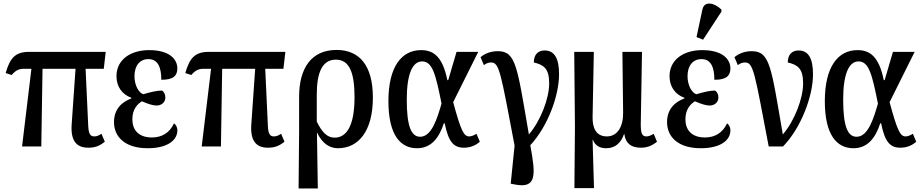

<svg xmlns="http://www.w3.org/2000/svg" viewBox="-20 -830 5226 1088"><path d="M105 0H214L221 -440H408L386 -124C380 -34 412 7 480 7C515 7 542 -1 574 -27L555 -72C539 -61 527 -57 514 -57C491 -57 482 -73 480 -116L465 -440H568L579 -536H144C65 -536 36 -499 12 -416L46 -405C68 -431 88 -440 112 -440H158Z M817 10C930 10 985 -36 985 -91C985 -111 976 -124 966 -131C941 -77 897 -51 841 -51C763 -51 730 -96 730 -154C730 -213 761 -242 784 -256C818 -241 847 -232 867 -232C897 -232 917 -252 917 -277C917 -297 908 -311 898 -317C868 -317 829 -307 792 -296C766 -304 742 -347 742 -398C742 -458 772 -495 821 -495C878 -495 894 -443 894 -378C964 -377 985 -403 985 -442C985 -494 941 -546 825 -546C721 -546 640 -493 640 -398C640 -339 672 -295 724 -276V-272C672 -253 626 -213 626 -138C626 -54 689 10 817 10Z M1123 0H1232L1239 -440H1426L1404 -124C1398 -34 1430 7 1498 7C1533 7 1560 -1 1592 -27L1573 -72C1557 -61 1545 -57 1532 -57C1509 -57 1500 -73 1498 -116L1483 -440H1586L1597 -536H1162C1083 -536 1054 -499 1030 -416L1064 -405C1086 -431 1106 -440 1130 -440H1176Z M1672 238H1781L1776 -78H1777C1807 -16 1848 10 1895 10C2012 10 2093 -88 2093 -277C2093 -459 2017 -547 1887 -547C1743 -547 1675 -442 1675 -282V-92ZM1876 -50C1833 -50 1804 -82 1775 -141V-293C1775 -415 1804 -492 1883 -492C1961 -492 1989 -417 1989 -279C1989 -110 1940 -50 1876 -50Z M2343 10C2428 10 2470 -55 2495 -131H2500C2521 -27 2550 7 2609 7C2647 7 2677 -7 2699 -27L2680 -72C2666 -63 2651 -57 2639 -57C2609 -57 2593 -85 2548 -251L2690 -536H2567L2520 -376H2515C2488 -510 2436 -546 2366 -546C2255 -546 2181 -451 2181 -257C2181 -65 2249 10 2343 10ZM2361 -55C2309 -55 2285 -118 2285 -266C2285 -410 2317 -482 2372 -482C2431 -482 2449 -408 2482 -243C2458 -161 2427 -55 2361 -55Z M2895 215C3023 241 3016 162 2985 -7C3082 -111 3148 -285 3148 -409C3148 -496 3124 -544 3066 -544C3030 -544 3005 -522 3005 -476C3060 -463 3092 -443 3092 -358C3092 -271 3043 -145 2977 -68C2911 -450 2905 -540 2801 -540C2765 -540 2730 -529 2703 -506L2722 -461C2737 -472 2749 -476 2763 -476C2810 -476 2817 -420 2896 -5L2874 211Z M3235 236H3346L3338 -37H3340C3353 -5 3378 10 3415 10C3466 10 3499 -20 3516 -70H3518C3525 -16 3558 7 3612 7C3648 7 3676 -5 3703 -27L3684 -72C3671 -63 3655 -57 3643 -57C3619 -57 3611 -73 3611 -125L3618 -536H3507L3511 -191C3512 -113 3479 -57 3419 -57C3357 -57 3337 -106 3338 -166L3345 -536H3234L3238 -112Z M3964 -605 4068 -764V-776C4030 -813 3971 -829 3960 -775L3927 -620ZM3951 10C4064 10 4119 -36 4119 -91C4119 -111 4110 -124 4100 -131C4075 -77 4031 -51 3975 -51C3897 -51 3864 -96 3864 -154C3864 -213 3895 -242 3918 -256C3952 -241 3981 -232 4001 -232C4031 -232 4051 -252 4051 -277C4051 -297 4042 -311 4032 -317C4002 -317 3963 -307 3926 -296C3900 -304 3876 -347 3876 -398C3876 -458 3906 -495 3955 -495C4012 -495 4028 -443 4028 -378C4098 -377 4119 -403 4119 -442C4119 -494 4075 -546 3959 -546C3855 -546 3774 -493 3774 -398C3774 -339 3806 -295 3858 -276V-272C3806 -253 3760 -213 3760 -138C3760 -54 3823 10 3951 10Z M4336 0H4417C4517 -102 4587 -282 4587 -409C4587 -496 4563 -544 4505 -544C4469 -544 4444 -522 4444 -476C4499 -463 4531 -443 4531 -358C4531 -271 4482 -145 4416 -68C4350 -450 4344 -540 4240 -540C4204 -540 4169 -529 4142 -506L4161 -461C4176 -472 4188 -476 4202 -476C4250 -476 4256 -419 4336 0Z M4816 10C4901 10 4943 -55 4968 -131H4973C4994 -27 5023 7 5082 7C5120 7 5150 -7 5172 -27L5153 -72C5139 -63 5124 -57 5112 -57C5082 -57 5066 -85 5021 -251L5163 -536H5040L4993 -376H4988C4961 -510 4909 -546 4839 -546C4728 -546 4654 -451 4654 -257C4654 -65 4722 10 4816 10ZM4834 -55C4782 -55 4758 -118 4758 -266C4758 -410 4790 -482 4845 -482C4904 -482 4922 -408 4955 -243C4931 -161 4900 -55 4834 -55Z"/></svg>

Font: Noto Serif Condensed Medium
Style: Regular
Weight: 500
Width: 3
Designer: Monotype Design Team
Foundry: Monotype Imaging Inc.
Version: Version 2.015